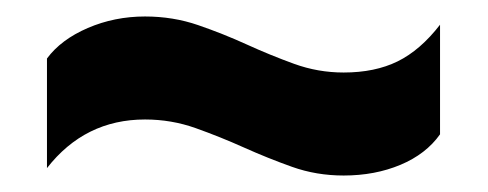

<svg xmlns="http://www.w3.org/2000/svg" viewBox="-20 -419 592 233"><path d="M397 -206Q364 -206 334.5 -216.5Q305 -227 276 -240Q247 -253 217.5 -263.5Q188 -274 156 -274Q83 -274 37 -215V-348Q54 -371 86.5 -385Q119 -399 156 -399Q190 -399 220.5 -388.5Q251 -378 279.5 -365Q308 -352 337 -341.5Q366 -331 397 -331Q435 -331 462.5 -344.5Q490 -358 514 -389V-256Q497 -232 466 -219Q435 -206 397 -206Z"/></svg>

Font: Kanit Medium
Style: Regular
Weight: 500
Designer: Katatrad Team
Foundry: CadsonDemak
Version: Version 2.000; ttfautohint (v1.8.3)